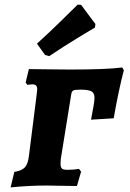

<svg xmlns="http://www.w3.org/2000/svg" viewBox="-20 -803 564 831"><path d="M42 -59Q74 -64 87.5 -78.5Q101 -93 105 -127L139 -396L141 -416Q141 -428 136 -433Q131 -438 120 -438L98 -436L91 -446L105 -504Q156 -504 186 -503L280 -502Q443 -502 509 -511L516 -499Q495 -420 472 -291L374 -285Q389 -360 389 -380Q389 -400 376 -407.5Q363 -415 328 -415Q303 -415 296.5 -411Q290 -407 288 -393L243 -114Q242 -107 242 -95Q242 -79 248 -73.5Q254 -68 272 -68Q299 -68 322 -72L331 -60L313 2L236 1Q215 0 182 0Q106 0 26 8ZM193 -560 175 -565 140 -614Q195 -664 248 -716Q301 -768 316 -783L331 -782L393 -699L391 -684Q374 -674 314 -637.5Q254 -601 193 -560Z"/></svg>

Font: Alegreya SC ExtraBold
Style: Italic
Weight: 800
Italic angle: -7°
Designer: Juan Pablo del Peral
Foundry: Huerta Tipografica
Version: Version 2.007; ttfautohint (v1.6)